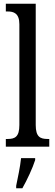

<svg xmlns="http://www.w3.org/2000/svg" viewBox="-20 -780 293 1021"><path d="M11 0H242V-41H233C194 -41 170 -52 170 -115V-760H11V-719H21C52 -719 83 -710 83 -651V-115C83 -52 59 -41 21 -41H11ZM66 208V221H99C123 179 154 113 167 71V61H92C87 110 75 163 66 208Z"/></svg>

Font: Noto Serif Georgian ExtraCondensed
Style: Regular
Weight: 400
Width: 2
Designer: Monotype Design Team, Akaki Razmadze
Foundry: Google LLC
Version: Version 2.003